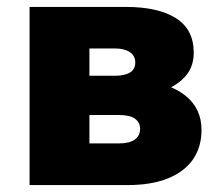

<svg xmlns="http://www.w3.org/2000/svg" viewBox="-20 -535 636 555"><path d="M65.5 0V-515H343.5Q437 -515 488.5 -482.5Q540 -450 540 -383Q540 -345 520 -319.5Q500 -294 467.2 -279.5Q434.5 -265 394.5 -260L392 -301Q469.5 -295.5 516 -258.5Q562.5 -221.5 562.5 -159.5Q562.5 -110 537.8 -74.2Q513 -38.5 465.2 -19.2Q417.5 0 348 0ZM238.5 -120.5H324.5Q354 -120.5 369.5 -131.5Q385 -142.5 385 -162.5Q385 -181 370.2 -191.8Q355.5 -202.5 324.5 -202.5H223V-316H311.5Q340 -316 355.5 -325.2Q371 -334.5 371 -354.5Q371 -374 355 -384.5Q339 -395 311.5 -395H238.5Z"/></svg>

Font: Geologica Cursive ExtraBold
Style: Regular
Weight: 800
Designer: Sindre Bremnes, Frode Helland
Foundry: Monokrom Skriftforlag AS
Version: Version 1.010;gftools[0.9.28]